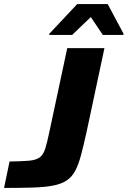

<svg xmlns="http://www.w3.org/2000/svg" viewBox="-44 -925 628 945"><path d="M-24 0 3 -130Q64 -131 98.5 -134Q133 -137 151 -150Q169 -163 178.5 -193Q188 -223 199 -276L287 -688H470L382 -275Q367 -207 354.5 -160.5Q342 -114 326 -84Q310 -54 284.5 -37Q259 -20 219.5 -12Q180 -4 120.5 -2Q61 0 -24 0ZM198 -753 199 -759 336 -905H486L564 -759L563 -753H462L403 -841L311 -753Z"/></svg>

Font: Saira Expanded
Style: Bold Italic
Weight: 700
Width: 7
Italic angle: -12°
Designer: Hector Gatti with collaboration of the Omnibus-Type team
Foundry: Omnibus-Type
Version: Version 1.101